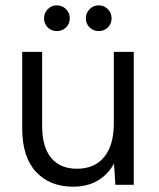

<svg xmlns="http://www.w3.org/2000/svg" viewBox="-20 -695 597 722"><path d="M483 0H413.9L408.7 -80Q386.5 -38.9 347.4 -15.9Q308.4 7 255.1 7Q166.8 7 115.2 -48.9Q63.5 -104.8 63.5 -212V-500H138.5V-220.7Q138.5 -142.9 172.1 -101.7Q205.7 -60.5 269.5 -60.5Q335.3 -60.5 371.6 -104.3Q408 -148.2 408 -232.1V-500H483ZM145.6 -626.1Q145.6 -646.4 159.7 -660.7Q173.8 -674.9 193.5 -674.9Q214 -674.9 228.2 -660.7Q242.5 -646.4 242.5 -626Q242.5 -605.8 228.2 -591.9Q214 -578.1 193.6 -578.1Q173.1 -578.1 159.4 -591.9Q145.6 -605.8 145.6 -626.1ZM302.8 -626.1Q302.8 -646.4 317 -660.7Q331.2 -674.9 351.6 -674.9Q371.2 -674.9 385.4 -660.7Q399.6 -646.4 399.6 -626Q399.6 -605.8 385.8 -591.9Q371.9 -578.1 351.6 -578.1Q331.2 -578.1 317 -591.9Q302.8 -605.8 302.8 -626.1Z"/></svg>

Font: AF Albert Sans Medium
Style: Regular
Weight: 500
Designer: Andreas Rasmussen
Foundry: a.Foundry
Version: Version 1.300;Glyphs 3.2 (3231)